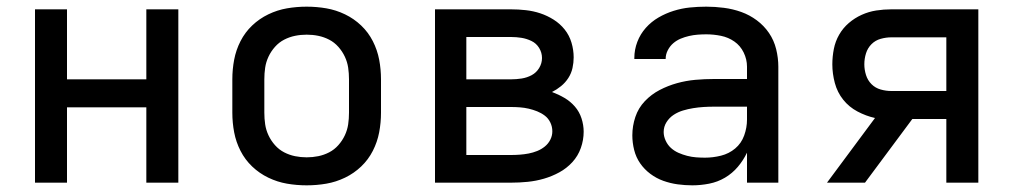

<svg xmlns="http://www.w3.org/2000/svg" viewBox="-20 -548 3040 576"><path d="M85 0V-520H181V-310H419V-520H515V0H419V-226H181V0Z M900 8Q870 8 841 3Q812 -2 785 -15Q758 -28 736.5 -48.5Q715 -69 701.5 -95.5Q688 -122 682.5 -151Q677 -180 677 -210V-310Q677 -340 682.5 -369Q688 -398 701.5 -424.5Q715 -451 736.5 -471.5Q758 -492 785 -505Q812 -518 841 -523Q870 -528 900 -528Q930 -528 959 -523Q988 -518 1015 -505Q1042 -492 1063.5 -471.5Q1085 -451 1098.5 -424.5Q1112 -398 1117.5 -369Q1123 -340 1123 -310V-210Q1123 -180 1117.5 -151Q1112 -122 1098.5 -95.5Q1085 -69 1063.5 -48.5Q1042 -28 1015 -15Q988 -2 959 3Q930 8 900 8ZM900 -76Q918 -76 935 -79.5Q952 -83 967.5 -91Q983 -99 995 -112.5Q1007 -126 1014.5 -142Q1022 -158 1024.5 -175Q1027 -192 1027 -210V-310Q1027 -328 1024.5 -345Q1022 -362 1014.5 -378Q1007 -394 995 -407.5Q983 -421 967.5 -429Q952 -437 935 -440.5Q918 -444 900 -444Q882 -444 865 -440.5Q848 -437 832.5 -429Q817 -421 805 -407.5Q793 -394 785.5 -378Q778 -362 775.5 -345Q773 -328 773 -310V-210Q773 -192 775.5 -175Q778 -158 785.5 -142Q793 -126 805 -112.5Q817 -99 832.5 -91Q848 -83 865 -79.5Q882 -76 900 -76Z M1285 0V-520H1513Q1535 -520 1557.5 -517.5Q1580 -515 1601 -508Q1622 -501 1641 -489Q1660 -477 1674 -459.5Q1688 -442 1694.5 -420Q1701 -398 1701 -376Q1701 -360 1697.5 -344Q1694 -328 1685 -314Q1676 -300 1663 -289.5Q1650 -279 1636 -272Q1655 -265 1673 -254.5Q1691 -244 1704.5 -228.5Q1718 -213 1724.5 -193Q1731 -173 1731 -153Q1731 -128 1722.5 -104Q1714 -80 1697 -61.5Q1680 -43 1658 -31Q1636 -19 1612 -12Q1588 -5 1563 -2.5Q1538 0 1513 0ZM1379 -310H1513Q1529 -310 1545 -312.5Q1561 -315 1575 -322.5Q1589 -330 1597.5 -344Q1606 -358 1606 -374Q1606 -390 1597.5 -404Q1589 -418 1574.5 -425Q1560 -432 1544.5 -434.5Q1529 -437 1513 -437H1379ZM1513 -83Q1526 -83 1539.5 -84Q1553 -85 1566 -87.5Q1579 -90 1591.5 -95Q1604 -100 1614.5 -108.5Q1625 -117 1631 -129Q1637 -141 1637 -154Q1637 -168 1631 -180.5Q1625 -193 1614.5 -201Q1604 -209 1591.5 -214Q1579 -219 1566 -222Q1553 -225 1539.5 -226Q1526 -227 1513 -227H1379V-83Z M2057 8Q2035 8 2013 5Q1991 2 1970 -5.5Q1949 -13 1931 -26.5Q1913 -40 1900.5 -58Q1888 -76 1882.5 -98Q1877 -120 1877 -142Q1877 -170 1886 -197Q1895 -224 1914.5 -244.5Q1934 -265 1959 -278Q1984 -291 2011 -298.5Q2038 -306 2066 -308.5Q2094 -311 2122 -311H2221V-348Q2221 -370 2211 -390.5Q2201 -411 2183 -423.5Q2165 -436 2143 -440.5Q2121 -445 2099 -445Q2086 -445 2073 -444Q2060 -443 2047 -440Q2034 -437 2022 -432Q2010 -427 2000 -418.5Q1990 -410 1983.5 -397.5Q1977 -385 1977 -372V-371H1883V-374Q1883 -399 1892 -422.5Q1901 -446 1917.5 -464.5Q1934 -483 1955.5 -495.5Q1977 -508 2001 -515.5Q2025 -523 2049.5 -525.5Q2074 -528 2099 -528Q2125 -528 2152 -524.5Q2179 -521 2204 -512Q2229 -503 2250.5 -487Q2272 -471 2287 -449Q2302 -427 2308.5 -400.5Q2315 -374 2315 -348V0H2221V-90Q2210 -67 2193.5 -47.5Q2177 -28 2155 -15Q2133 -2 2107.5 3Q2082 8 2057 8ZM2095 -75Q2119 -75 2143 -81Q2167 -87 2185.5 -102.5Q2204 -118 2212.5 -141.5Q2221 -165 2221 -189V-228H2122Q2106 -228 2090.5 -227Q2075 -226 2059.5 -223.5Q2044 -221 2029 -216.5Q2014 -212 2001 -203.5Q1988 -195 1979.5 -181.5Q1971 -168 1971 -152Q1971 -139 1977 -126Q1983 -113 1993 -104Q2003 -95 2015.5 -89.5Q2028 -84 2041.5 -80.5Q2055 -77 2068.5 -76Q2082 -75 2095 -75Z M2461 0 2605 -194Q2578 -200 2552.5 -213.5Q2527 -227 2509.5 -249Q2492 -271 2484.5 -299Q2477 -327 2477 -355Q2477 -378 2481.5 -401Q2486 -424 2497.5 -444Q2509 -464 2526.5 -479Q2544 -494 2565 -503.5Q2586 -513 2608.5 -516.5Q2631 -520 2654 -520H2915V0H2819V-191H2717L2575 0ZM2654 -275H2819V-436H2654Q2638 -436 2622 -431.5Q2606 -427 2594.5 -415.5Q2583 -404 2578 -388Q2573 -372 2573 -355Q2573 -339 2578 -323Q2583 -307 2594.5 -295.5Q2606 -284 2622 -279.5Q2638 -275 2654 -275Z"/></svg>

Font: Iosevka Medium Extended
Style: Regular
Weight: 500
Width: 7
Monospace: yes
Designer: Belleve Invis
Foundry: Belleve Invis
Version: Version 32.5.0; ttfautohint (v1.8.4)